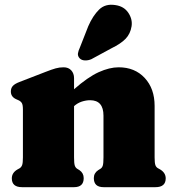

<svg xmlns="http://www.w3.org/2000/svg" viewBox="-20 -776 726 796"><path d="M287 -452V-406Q344.5 -456.5 389.2 -476.8Q434 -497 472 -497Q539 -497 580 -452.8Q621 -408.5 621 -337V-123.5Q621 -100.5 624.2 -91.5Q627.5 -82.5 635 -78.5L644 -73.5Q667 -59.5 667 -36.5Q667 0 624.5 0H409.5Q369 0 369 -37.5Q369 -58.5 387 -70.5L396 -76Q403.5 -80.5 406.2 -89.8Q409 -99 409 -123.5V-296.5Q409 -360.5 353.5 -360.5Q337 -360.5 319.2 -354.8Q301.5 -349 287 -336V-123.5Q287 -99 290 -89.8Q293 -80.5 300.5 -76L309.5 -70.5Q327 -58.5 327 -37.5Q327 0 287 0H71.5Q29 0 29 -36.5Q29 -60 52.5 -73.5L61.5 -78.5Q68.5 -83 71.8 -91.8Q75 -100.5 75 -123.5V-322.5Q75 -342 70.2 -349.2Q65.5 -356.5 56.5 -360.5L47.5 -364.5Q25 -374.5 25 -396.5Q25 -410.5 33 -419.5Q41 -428.5 60.5 -436L169 -478Q194.5 -488 210.5 -492.5Q226.5 -497 243.5 -497Q264 -497 275.5 -484.2Q287 -471.5 287 -452ZM346 -667.5Q365 -711 390.8 -736.2Q416.5 -761.5 458 -755Q494 -750 512 -723Q530 -696 525.5 -667Q520.5 -636 501 -615.5Q481.5 -595 441.5 -575.5L358.5 -530.5Q345.5 -525 332 -525.5Q318.5 -526 310.5 -534Q301.5 -543.5 303.2 -554.8Q305 -566 311 -578.5Z"/></svg>

Font: Fraunces 9pt Soft Black
Style: Regular
Weight: 900
Version: Version 1.000;[b76b70a41]